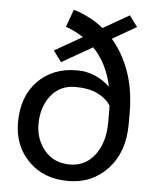

<svg xmlns="http://www.w3.org/2000/svg" viewBox="-53 -787 693 843"><g transform="rotate(5 293.0 -365.5)"><path d="M415.5 -628.4Q467.3 -567.9 494.6 -488.5Q522 -409.2 522 -308.6V-261.2Q522 -139.2 453.4 -64.5Q384.8 10.3 278.3 10.3Q170.4 10.3 103.8 -56.9Q37.1 -124 37.1 -227.1Q37.1 -341.3 103 -409.2Q168.9 -477.1 275.4 -477.1Q317.9 -477.1 354.7 -461.4Q391.6 -445.8 419.4 -418.9L420.9 -419.4Q409.7 -471.2 388.7 -511.7Q367.7 -552.2 337.4 -584L202.1 -506.8L166.5 -555.2L288.6 -625Q270 -636.7 250.7 -646.2Q231.4 -655.8 210.4 -663.6L238.3 -740.7Q275.4 -729.5 308.1 -712.6Q340.8 -695.8 370.6 -671.9L485.8 -737.8L521.5 -689.5ZM431.6 -309.6Q431.6 -313.5 431.4 -321.8Q431.2 -330.1 431.2 -334.5Q413.6 -364.3 374.5 -384Q335.4 -403.8 275.4 -403.8Q207 -403.8 167.2 -353.3Q127.4 -302.7 127.4 -227.1Q127.4 -160.6 168.2 -111.6Q209 -62.5 280.3 -62.5Q348.6 -62.5 390.1 -117.9Q431.6 -173.3 431.6 -261.2Z"/></g></svg>

Font: Roboto Web
Style: Regular
Weight: 400
Designer: Google
Version: Version 1.200310; 2013